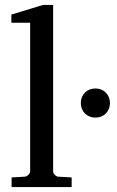

<svg xmlns="http://www.w3.org/2000/svg" viewBox="-20 -757 475 777"><path d="M195 -63V-737H154L26 -698V-665H102V-63C102 -54 89 -42 80 -42L27 -39V0H270V-39L216 -42C207 -42 195 -54 195 -63ZM366 -399C332 -399 307 -374 307 -340C307 -306 332 -281 366 -281C400 -281 425 -306 425 -340C425 -374 400 -399 366 -399Z"/></svg>

Font: Veleka
Style: Regular
Weight: 400
Designer: Stefan Peev, Context Ltd, 2016; SIL International, 1997-2014.
Foundry: Stefan Peev, Context Ltd, 2016
Version: Version 1.000